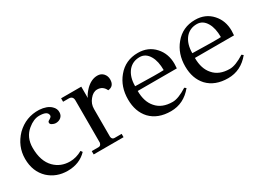

<svg xmlns="http://www.w3.org/2000/svg" viewBox="-28 -906 1825 1352"><g transform="rotate(-30 884.5 -229.5)"><path d="M111 -254Q111 -146 167 -90Q217 -40 292 -40Q343 -40 392 -68L402 -54Q342 9 245 9Q155 9 92 -48Q26 -111 26 -214Q26 -316 100 -393Q177 -468 284 -464Q346 -460 377 -430Q402 -407 400 -376Q399 -352 382 -338Q365 -324 340 -324Q327 -324 311 -332.5Q295 -341 299 -356Q301 -363 317 -371Q335 -382 332 -394Q329 -428 263 -428Q218 -428 171 -389Q111 -340 111 -254Z M539 -50V-395Q538 -429 505 -429H459V-457H623V-365Q634 -392 664 -423Q709 -468 759 -468Q789 -468 807 -448Q825 -428 825 -400Q825 -345 775 -340Q755 -384 709 -384Q676 -384 649 -350Q622 -318 622 -276V-50Q625 -27 645 -27H703V0H460V-27H516Q534 -27 539 -50Z M1270 -232H952Q952 -144 996 -95Q1041 -42 1128 -42Q1174 -42 1247 -88L1260 -78Q1189 9 1085 9Q979 9 919 -54Q863 -115 863 -214Q863 -317 922 -388Q984 -464 1086 -464Q1170 -464 1222 -406Q1272 -351 1272 -269Q1272 -258 1270 -232ZM1184 -268Q1184 -340 1159 -383Q1131 -432 1082 -432Q1025 -432 990 -391Q953 -346 953 -270Q1140 -265 1184 -268Z M1735 -232H1417Q1417 -144 1461 -95Q1506 -42 1593 -42Q1639 -42 1712 -88L1725 -78Q1654 9 1550 9Q1444 9 1384 -54Q1328 -115 1328 -214Q1328 -317 1387 -388Q1449 -464 1551 -464Q1635 -464 1687 -406Q1737 -351 1737 -269Q1737 -258 1735 -232ZM1649 -268Q1649 -340 1624 -383Q1596 -432 1547 -432Q1490 -432 1455 -391Q1418 -346 1418 -270Q1605 -265 1649 -268Z"/></g></svg>

Font: GFS Didot
Style: Regular
Weight: 400
Designer: Takis Katsoulidis and George D. Matthiopoulos
Foundry: Takis Katsoulidis and George D. Matthiopoulos
Version: Version 1.0